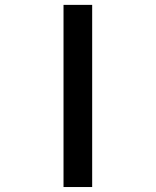

<svg xmlns="http://www.w3.org/2000/svg" viewBox="-20 -752 626 772"><path d="M350.6 0H235.4V-732.4H350.6Z"/></svg>

Font: Cascadia Mono NF SemiBold
Style: Regular
Weight: 600
Monospace: yes
Designer: Aaron Bell
Foundry: Saja Typeworks
Version: Version 2404.023; ttfautohint (v1.8.4)